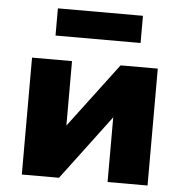

<svg xmlns="http://www.w3.org/2000/svg" viewBox="-52 -773 789 823"><g transform="rotate(5 342.5 -361.5)"><path d="M72 0V-503H244V-219H239L453 -503H613V0H441V-285H446L232 0ZM164 -606V-723H530V-606Z"/></g></svg>

Font: Nunito Sans 8pt Black
Style: Regular
Weight: 900
Version: Version 3.101;gftools[0.9.27]